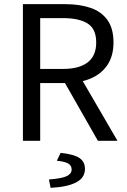

<svg xmlns="http://www.w3.org/2000/svg" viewBox="-20 -676 609 922"><path d="M90 0V-656H295Q362 -656 414 -638.5Q466 -621 495.5 -580.5Q525 -540 525 -472Q525 -407 495.5 -363.5Q466 -320 414 -298.5Q362 -277 295 -277H173V0ZM173 -345H283Q360 -345 401 -376.5Q442 -408 442 -472Q442 -537 401 -563Q360 -589 283 -589H173ZM450 0 279 -300 344 -344 544 0ZM223 226 215 186Q278 181 301 169.5Q324 158 324 138Q324 118 306 108.5Q288 99 253 96L271 58Q336 65 362 83Q388 101 388 135Q388 178 345.5 200Q303 222 223 226Z"/></svg>

Font: Mada
Style: Regular
Weight: 400
Designer: Khaled Hosny
Version: Version 1.5